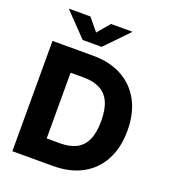

<svg xmlns="http://www.w3.org/2000/svg" viewBox="-166 -1070 1052 1190"><g transform="rotate(20 359.5 -475.0)"><path d="M322.8 0H128.9V-147H314.9Q378.4 -147 421.6 -168.9Q464.8 -190.9 486.6 -238.8Q508.3 -286.6 508.3 -363.8Q508.3 -440.9 486.1 -488.8Q463.9 -536.6 420.4 -558.6Q377 -580.6 312.5 -580.6H126V-727.5H322.8Q433.6 -727.5 513.9 -683.6Q594.2 -639.6 637.9 -558.1Q681.6 -476.6 681.6 -363.8Q681.6 -251 638.2 -169.2Q594.7 -87.4 514.2 -43.7Q433.6 0 322.8 0ZM227.5 -727.5V0H54.7V-727.5ZM223.6 -950.2 291 -868.7 359.4 -950.2H499V-947.3L353.5 -796.9H228.5L83.5 -947.3V-950.2Z"/></g></svg>

Font: Inter 18pt ExtraBold
Style: Regular
Weight: 800
Designer: Rasmus Andersson
Foundry: rsms
Version: Version 4.001;git-66647c0bb